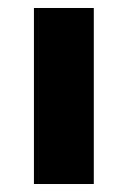

<svg xmlns="http://www.w3.org/2000/svg" viewBox="-20 -461 320 481"><path d="M65 -441H215V0H65Z"/></svg>

Font: Teachers[wght]
Style: Regular
Weight: 400
Designer: Alfredo Marco Pradil & Chank Diesel
Version: Version 1.000;Glyphs 3.1.2 (3151)